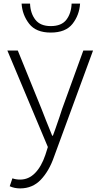

<svg xmlns="http://www.w3.org/2000/svg" viewBox="-20 -808 567 1067"><path d="M34 227 49 183Q68 190 92 190Q139 190 174.5 154Q210 118 232 53L246 9L21 -527H79L211 -202L236 -138L270 -54H274Q282 -74 311 -159L325 -202L443 -527H497L280 64Q253 142 207 190.5Q161 239 92 239Q60 239 34 227ZM100 -788H147Q149 -734 176.5 -698.5Q204 -663 262 -663Q322 -663 349 -698.5Q376 -734 378 -788H425Q421 -724 383 -675.5Q345 -627 262 -627Q180 -627 142 -676Q104 -725 100 -788Z"/></svg>

Font: Nebula Sans Light
Style: Regular
Weight: 300
Designer: Paul D. Hunt for Adobe (as Source Sans)
Foundry: Nebula Entertainment & Broadcasting LLC
Version: Version 1.010